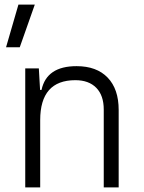

<svg xmlns="http://www.w3.org/2000/svg" viewBox="-20 -815 626 835"><path d="M6.3 -609.4 60.1 -794.9H131.3L65.9 -609.4ZM89.8 0V-517.6H148.9L154.3 -423.8H160.6Q182.6 -527.3 313 -527.3Q400.4 -527.3 448.2 -477.5Q496.1 -427.7 496.1 -336.9V0H431.2V-338.4Q431.2 -399.9 398.7 -433.1Q366.2 -466.3 307.6 -466.3Q154.8 -466.3 154.8 -292.5V0Z"/></svg>

Font: Caskaydia Cove Light
Style: Regular
Weight: 300
Monospace: yes
Designer: Aaron Bell
Foundry: Saja Typeworks
Version: Version 4.300; ttfautohint (v1.8.3)